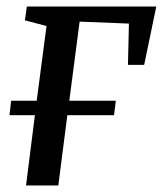

<svg xmlns="http://www.w3.org/2000/svg" viewBox="-20 -566 497 586"><path d="M56 -504 62 -546H457L420 -368H370.5L373.5 -494L223 -500L191.5 -258.5H333.5L328 -214.5H185.5L158 0H59.5L86.5 -214.5H9L14 -258.5H92L122 -486.5Z"/></svg>

Font: Merriweather Text
Style: Italic
Weight: 400
Italic angle: -7.8°
Designer: Eben Sorkin
Foundry: Eben Sorkin
Version: Version 2.100